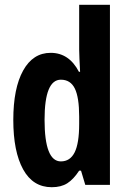

<svg xmlns="http://www.w3.org/2000/svg" viewBox="-20 -780 540 810"><path d="M198.2 9.8Q119.1 9.8 77.6 -65.4Q36.1 -140.6 36.1 -273.9Q36.1 -407.7 77.6 -482.4Q119.1 -557.1 193.8 -557.1Q271.5 -557.1 313 -477.1H317.9Q316.4 -508.8 315.2 -531.5Q314 -554.2 314 -569.8V-759.8H443.8V0H339.8L321.8 -60.1H314Q290 -23.4 263.9 -6.8Q237.8 9.8 198.2 9.8ZM236.8 -99.1Q275.9 -99.1 294.9 -137.2Q314 -175.3 314 -256.8V-288.1Q314 -369.1 295.7 -406.5Q277.3 -443.8 236.8 -443.8Q168 -443.8 168 -274.9Q168 -99.1 236.8 -99.1Z"/></svg>

Font: Open Sans Condensed
Style: Bold
Weight: 700
Width: 3
Designer: Monotype Design Team
Foundry: Monotype Imaging Inc.
Version: Version 3.003; ttfautohint (v1.8.4)